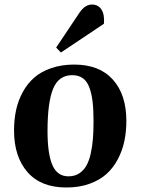

<svg xmlns="http://www.w3.org/2000/svg" viewBox="-20 -813 621 848"><path d="M228 -603 333 -759.8Q356.9 -793 386.2 -793Q413.6 -793 428 -771Q442.4 -749 439 -708L249 -581.1ZM272.9 15.1Q160.6 15.1 101.3 -53Q42 -121.1 42 -236.8Q42 -284.7 51 -326.7Q60.1 -368.7 80.3 -406Q100.6 -443.4 130.9 -470Q161.1 -496.6 206.5 -512.2Q252 -527.8 308.1 -527.8Q418.9 -527.8 478.5 -461.4Q538.1 -395 538.1 -278.8Q538.1 -231.9 529.3 -189.9Q520.5 -147.9 500.5 -109.9Q480.5 -71.8 450.2 -44.4Q419.9 -17.1 374.8 -1Q329.6 15.1 272.9 15.1ZM282.2 -34.2Q309.1 -34.2 328.9 -46.6Q348.6 -59.1 360.8 -80.1Q373 -101.1 380.4 -133.3Q387.7 -165.5 390.4 -200Q393.1 -234.4 393.1 -278.8Q393.1 -329.1 388.9 -364.3Q384.8 -399.4 374.5 -427Q364.3 -454.6 345.5 -467.8Q326.7 -481 298.8 -481Q239.3 -481 214.6 -421.1Q189.9 -361.3 189.9 -233.9Q189.9 -133.8 211.4 -84Q232.9 -34.2 282.2 -34.2Z"/></svg>

Font: Literata SemiBold
Style: Italic
Weight: 650
Italic angle: -2.39999°
Designer: Latin by Veronika Burian and Jose Scaglione. Greek by Irene Vlachou. Cyrillic by Vera Evstafieva
Foundry: TypeTogether
Version: Version 3.021